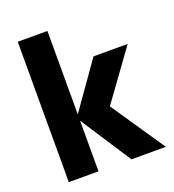

<svg xmlns="http://www.w3.org/2000/svg" viewBox="-127 -789 802 887"><g transform="rotate(-20 274.0 -345.0)"><path d="M206 0H60V-690H206V-280L366 -507H534L358 -264L537 0H368L206 -249Z"/></g></svg>

Font: Hind Jalandhar
Style: Bold
Weight: 700
Designer: Namrata Goyal
Foundry: Indian Type Foundry
Version: Version 0.702;PS 1.0;hotconv 1.0.81;makeotf.lib2.5.63406